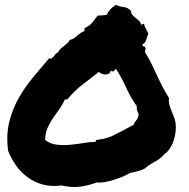

<svg xmlns="http://www.w3.org/2000/svg" viewBox="-20 -765 784 796"><path d="M235.4 3.9Q192.4 9.8 157.2 0Q122.1 -9.8 94.2 -30.3Q66.4 -50.8 46.4 -79.1Q26.4 -107.4 13.7 -139.6Q4.9 -206.1 18.6 -260.3Q32.2 -314.5 58.6 -360.4Q85 -406.2 118.7 -446.3Q152.3 -486.3 183.6 -523.4Q190.4 -520.5 194.8 -523.4Q199.2 -526.4 202.6 -531.2Q206.1 -536.1 210.4 -541Q214.8 -545.9 220.7 -547.9Q224.6 -556.6 231 -562.5Q237.3 -568.4 244.6 -573.7Q252 -579.1 258.3 -585Q264.6 -590.8 269.5 -599.6Q279.3 -601.6 286.6 -606.4Q293.9 -611.3 300.3 -617.2Q306.6 -623 313.5 -627.9Q320.3 -632.8 330.1 -635.7V-648.4Q351.6 -658.2 361.3 -669.9Q371.1 -681.6 384.8 -700.2Q395.5 -701.2 401.9 -701.2Q408.2 -701.2 421.9 -703.1Q430.7 -719.7 438.5 -727.5Q446.3 -735.4 460.9 -745.1Q475.6 -737.3 492.2 -735.8Q508.8 -734.4 522.5 -720.7Q523.4 -709 529.3 -702.6Q535.2 -696.3 542 -690.9Q548.8 -685.5 555.7 -679.7Q562.5 -673.8 564.5 -663.1Q569.3 -663.1 570.8 -665Q572.3 -667 577.1 -666Q579.1 -658.2 581.1 -653.3Q583 -648.4 585.4 -644.5Q587.9 -640.6 590.3 -635.7Q592.8 -630.9 594.7 -624Q589.8 -612.3 585.9 -599.1Q582 -585.9 570.3 -581.1Q570.3 -573.2 576.2 -572.8Q582 -572.3 583 -565.4Q584 -556.6 580.1 -550.8Q607.4 -504.9 629.9 -454.6Q652.3 -404.3 680.7 -358.4Q678.7 -344.7 682.1 -331.5Q685.5 -318.4 690.9 -305.7Q696.3 -293 701.2 -280.3Q706.1 -267.6 708 -254.9Q710 -238.3 708 -219.2Q706.1 -200.2 700.2 -182.6Q694.3 -165 684.6 -149.9Q674.8 -134.8 662.1 -127Q646.5 -107.4 623 -95.2Q599.6 -83 580.1 -66.4Q566.4 -58.6 550.8 -55.2Q535.2 -51.8 518.6 -47.9Q505.9 -40 488.3 -32.7Q470.7 -25.4 452.1 -19.5Q433.6 -13.7 415 -10.3Q396.5 -6.8 381.8 -8.8Q346.7 3.9 313.5 8.8Q280.3 13.7 235.4 3.9ZM248 -351.6Q238.3 -329.1 225.1 -311Q211.9 -293 199.2 -274.4Q186.5 -255.9 177.2 -234.9Q168 -213.9 167 -185.5Q186.5 -168.9 213.4 -165.5Q240.2 -162.1 268.6 -164.6Q296.9 -167 325.2 -171.9Q353.5 -176.8 376 -176.8Q376 -185.5 383.8 -185.5Q424.8 -189.5 460 -208.5Q495.1 -227.5 533.2 -247.1Q538.1 -258.8 545.9 -267.6Q553.7 -276.4 554.7 -293Q549.8 -301.8 548.3 -307.6Q546.9 -313.5 546.9 -325.2Q521.5 -360.4 502.9 -401.9Q484.4 -443.4 460 -480.5Q458 -475.6 452.1 -470.7Q446.3 -465.8 439.5 -472.7Q436.5 -462.9 430.7 -459.5Q424.8 -456.1 417.5 -456.1Q410.2 -456.1 402.8 -459Q395.5 -461.9 389.6 -466.8Q355.5 -439.5 321.8 -414.1Q288.1 -388.7 260.7 -354.5Q255.9 -351.6 254.9 -352.5Q253.9 -353.5 248 -351.6Z"/></svg>

Font: Permanent Marker
Style: Regular
Weight: 400
Designer: Font Diner, Inc
Foundry: Font Diner, Inc
Version: Version 1.001